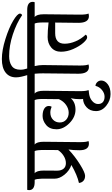

<svg xmlns="http://www.w3.org/2000/svg" viewBox="352 -1375 1206 2060"><g transform="rotate(-90 955.0 -345.0)"><path d="M155 -478 154 -334Q154 -292 174.5 -266.5Q195 -241 234.5 -241Q274 -241 312 -264.5Q350 -288 375 -326Q376 -373 376 -465Q376 -557 364 -576H126Q155 -555 155 -478ZM464 -478 460 -91Q460 -19 472 1Q460 6 444 6Q373 6 373 -96Q373 -161 381 -213Q308 -144 220.5 -89.5Q133 -35 99 -35Q65 -35 45 -53Q25 -71 22 -101Q103 -118 215 -182Q154 -203 111 -256Q68 -309 68 -361V-499Q66 -559 56 -576H31Q-55 -576 -55 -637Q-55 -644 -52 -656H513Q599 -656 599 -597Q599 -584 595 -576H434Q464 -555 464 -478Z M1011 -478 1007 -91Q1007 -19 1019 1Q1010 6 991 6Q921 6 921 -89Q921 -143 931 -189Q888 -138 808.5 -138Q729 -138 663.5 -203Q598 -268 598 -341.5Q598 -415 644 -453Q690 -491 740.5 -491Q791 -491 819.5 -473Q848 -455 848 -424Q848 -407 840 -394Q807 -408 778 -408Q730 -408 700.5 -379Q671 -350 671 -307Q671 -264 701 -237.5Q731 -211 775 -211Q819 -211 859 -239Q899 -267 921 -316Q923 -422 923 -489Q923 -556 911 -576H587Q501 -576 501 -637Q501 -648 505 -656H1060Q1146 -656 1146 -597Q1146 -586 1141 -576H981Q1011 -555 1011 -478Z M927 -57Q953 -57 972.5 -41.5Q992 -26 992 6Q936 11 902.5 40Q869 69 869 103.5Q869 138 890 156Q911 174 948 174Q985 174 1019 146.5Q1053 119 1064 76Q1087 78 1104 95.5Q1121 113 1121 139Q1121 177 1082 207.5Q1043 238 975.5 238Q908 238 850.5 192Q793 146 793 82Q793 18 834.5 -19.5Q876 -57 927 -57Z M1194 -107 1198 -489Q1198 -526 1194 -576H1130Q1045 -576 1045 -637Q1045 -650 1048 -656H1179Q1176 -667 1170.5 -685.5Q1165 -704 1163 -715Q1155 -748 1155 -776Q1155 -848 1206.5 -888Q1258 -928 1351.5 -928Q1445 -928 1566 -890Q1687 -852 1763 -806.5Q1839 -761 1839 -734Q1839 -717 1822 -711Q1735 -771 1615 -810.5Q1495 -850 1383 -850Q1318 -850 1277.5 -822Q1237 -794 1237 -730Q1237 -693 1250 -656H1335Q1421 -656 1421 -597Q1421 -584 1417 -576H1276Q1287 -530 1287 -488L1282 -91Q1282 -19 1294 1Q1281 6 1266 6Q1194 6 1194 -107Z M1740 -107 1743 -356H1629Q1516 -356 1516 -255Q1516 -197 1542 -136.5Q1568 -76 1613 -29Q1605 -13 1583.5 -13Q1562 -13 1525.5 -54Q1489 -95 1459.5 -161.5Q1430 -228 1430 -294Q1430 -360 1475.5 -398.5Q1521 -437 1587.5 -437Q1654 -437 1744 -427V-481Q1744 -556 1732 -576H1412Q1326 -576 1326 -637Q1326 -648 1330 -656H1879Q1965 -656 1965 -597Q1965 -584 1961 -576H1802Q1832 -555 1832 -478L1828 -91Q1828 -19 1840 1Q1827 6 1812 6Q1740 6 1740 -107Z"/></g></svg>

Font: Laila Medium
Style: Regular
Weight: 500
Designer: Hitesh Malaviya
Foundry: Indian Type Foundry
Version: Version 1.302;PS 1.0;hotconv 1.0.78;makeotf.lib2.5.61930; tt